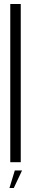

<svg xmlns="http://www.w3.org/2000/svg" viewBox="-20 -805 156 953"><path d="M31 0H83V-785H31ZM27 128H48.5L89.5 41H53.5Z"/></svg>

Font: Anybody ExtraCondensed Light
Style: Regular
Weight: 300
Width: 2
Version: Version 1.113;gftools[0.9.25]